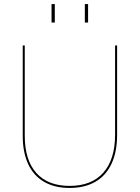

<svg xmlns="http://www.w3.org/2000/svg" viewBox="-20 -921 689 946"><path d="M92 -252V-697H102V-252Q102 -132.5 159 -68.8Q216 -5 323 -5Q431 -5 489 -70.2Q547 -135.5 547 -257V-697H557V-257Q557 -173.5 529.8 -114.8Q502.5 -56 450 -25.5Q397.5 5 323 5Q249.5 5 197.8 -24.8Q146 -54.5 119 -112.2Q92 -170 92 -252ZM398 -901H414V-810H398ZM234 -901H250V-810H234Z"/></svg>

Font: HK Grotesk Thin
Style: Regular
Weight: 100
Designer: Alfredo Marco Pradil
Foundry: Hanken Design Co.
Version: Version 3.001